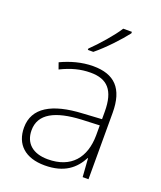

<svg xmlns="http://www.w3.org/2000/svg" viewBox="-143 -857 806 959"><g transform="rotate(20 260.5 -378.0)"><path d="M391 -758V-766H345C318 -723 257 -653 215 -613V-606H244C296 -648 358 -715 391 -758ZM269 -539C208 -539 150 -522 99 -498L111 -464C166 -491 214 -504 268 -504C356 -504 400 -459 400 -345V-305L300 -299C139 -291 48 -238 48 -133C48 -44 105 10 209 10C314 10 367 -37 399 -98H401L408 0H439V-353C439 -482 382 -539 269 -539ZM304 -268 400 -272V-219C399 -101 338 -24 213 -24C134 -24 88 -64 88 -133C88 -221 168 -261 304 -268Z"/></g></svg>

Font: Noto Sans Georgian ExtraLight
Style: Regular
Weight: 200
Designer: Monotype Design Team, Akaki Razmadze
Foundry: Google LLC
Version: Version 2.005